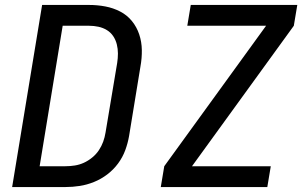

<svg xmlns="http://www.w3.org/2000/svg" viewBox="-20 -755 1240 775"><path d="M29 0 150 -735H340Q373 -735 405 -729Q437 -723 465 -708.5Q493 -694 512.5 -670Q532 -646 542 -616Q552 -586 552.5 -553Q553 -520 547 -487L501 -206Q496 -177 485.5 -148.5Q475 -120 456.5 -95Q438 -70 413 -51Q388 -32 359.5 -20.5Q331 -9 302 -4.5Q273 0 244 0ZM140 -84H244Q263 -84 282 -87Q301 -90 318.5 -98Q336 -106 352 -119Q368 -132 379 -148.5Q390 -165 396.5 -183Q403 -201 406 -220L453 -501Q456 -520 456 -539Q456 -558 451.5 -576Q447 -594 437 -609Q427 -624 411.5 -633.5Q396 -643 377.5 -647Q359 -651 340 -651H233ZM629 0 643 -84 1054 -651H736L750 -735H1180L1166 -651L755 -84H1073L1059 0Z"/></svg>

Font: Iosevka Aile Medium Oblique
Style: Regular
Weight: 500
Italic angle: -9°
Designer: Belleve Invis
Foundry: Belleve Invis
Version: Version 31.1.0; ttfautohint (v1.8.4)